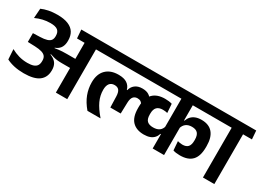

<svg xmlns="http://www.w3.org/2000/svg" viewBox="-27 -1233 2465 1819"><g transform="rotate(30 1205.0 -323.0)"><path d="M801.5 -544.5 794.5 -638H490L497 -544.5ZM580 0H704.5V-578.5H580ZM26 -156 33 -46.5Q70.5 -27 118.8 -16.5Q167 -6 223.5 -6Q336 -6 389 -46.2Q442 -86.5 442 -161.5V-167Q442 -202.5 428.2 -229.2Q414.5 -256 381.2 -275Q348 -294 289.5 -306L288 -350.5Q341.5 -353 373.8 -369.5Q406 -386 420.2 -414Q434.5 -442 434.5 -479.5V-486Q434.5 -536.5 412.8 -572.2Q391 -608 344.8 -627.2Q298.5 -646.5 225.5 -646.5Q173.5 -646.5 130.8 -637.8Q88 -629 54.5 -614L47 -508.5Q84.5 -526 124.5 -535.5Q164.5 -545 207 -545Q264 -545 287.8 -525.5Q311.5 -506 311.5 -466V-460.5Q311.5 -434 299.8 -417.2Q288 -400.5 260.2 -391.8Q232.5 -383 184 -381.5L110 -379V-283L190 -280.5Q236.5 -278.5 264.8 -269.8Q293 -261 305.8 -243.8Q318.5 -226.5 318.5 -199.5V-192Q318.5 -163 306.5 -144.5Q294.5 -126 269.2 -117.2Q244 -108.5 204 -108.5Q154 -108.5 109.8 -121.2Q65.5 -134 26 -156ZM282.5 -360V-296.5L354 -280.5L357 -292Q378.5 -285 397.2 -279.8Q416 -274.5 438.2 -272Q460.5 -269.5 491.5 -269.5H623.5V-369H489.5Q460.5 -369 438.8 -367.8Q417 -366.5 398.2 -364.2Q379.5 -362 358.5 -358.5L357.5 -367Z M1153 -135.5H1211L1214.5 -257.5Q1216 -301 1232.5 -320.8Q1249 -340.5 1278.5 -340.5Q1301.5 -340.5 1315.5 -330.2Q1329.5 -320 1337.5 -302L1385.5 -380Q1369.5 -410.5 1342.8 -427.2Q1316 -444 1272 -444Q1223.5 -444 1192.8 -420Q1162 -396 1153 -354ZM1267 -544.5H2136L2129.5 -638H1260ZM1327.5 -262Q1327.5 -164.5 1372.2 -118.2Q1417 -72 1498.5 -72Q1537 -72 1564.2 -82.2Q1591.5 -92.5 1608.5 -111.5Q1625.5 -130.5 1633.5 -157H1647.5L1641.5 -246Q1634 -211.5 1609.2 -193Q1584.5 -174.5 1541.5 -174.5Q1497.5 -174.5 1475.8 -195.2Q1454 -216 1454 -265.5V-274.5Q1454 -322.5 1475.8 -344.5Q1497.5 -366.5 1540 -366.5Q1554 -366.5 1566.2 -365Q1578.5 -363.5 1590.5 -360.5L1583.5 -457Q1567 -462 1548.2 -464.5Q1529.5 -467 1507 -467Q1419.5 -467 1373.5 -419.8Q1327.5 -372.5 1327.5 -275.5ZM2070.5 -275.5Q2070.5 -369 2029 -418Q1987.5 -467 1906 -467Q1868.5 -467 1841 -456.2Q1813.5 -445.5 1795.5 -425.8Q1777.5 -406 1768.5 -379H1755.5L1761 -291Q1770.5 -326.5 1795.2 -345.5Q1820 -364.5 1860 -364.5Q1903.5 -364.5 1923.8 -341.8Q1944 -319 1944 -271.5V-264Q1944 -215.5 1924.5 -193.8Q1905 -172 1863.5 -172Q1850 -172 1837 -174.2Q1824 -176.5 1811.5 -180L1819 -82.5Q1834 -77 1853 -74.5Q1872 -72 1894 -72Q1983 -72 2026.8 -118.5Q2070.5 -165 2070.5 -263.5ZM1763.5 -577H1639V0H1763.5ZM764 -544.5H1281.5L1274.5 -638H757ZM1162.5 -135.5 1164.5 -358.5H1149.5Q1138.5 -399 1105.2 -421.5Q1072 -444 1012 -444Q924 -444 874.8 -394.8Q825.5 -345.5 825.5 -255Q825.5 -187.5 849.2 -124.8Q873 -62 925.5 0H1067.5V-2Q1008.5 -70 981.8 -127.5Q955 -185 955 -248Q955 -293 973.5 -316.8Q992 -340.5 1027.5 -340.5Q1061 -340.5 1076.8 -320Q1092.5 -299.5 1094 -255L1097.5 -135.5Z M2313.5 0V-577H2189V0ZM2410.5 -544.5 2403.5 -638H2091.5L2099.5 -544.5Z"/></g></svg>

Font: Anek Devanagari SemiBold
Style: Regular
Weight: 600
Designer: Kailash Malviya (Devanagari) & Yesha Goshar (Latin)
Foundry: Ek Type
Version: Version 1.003